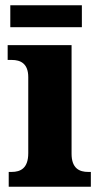

<svg xmlns="http://www.w3.org/2000/svg" viewBox="-20 -707 382 727"><path d="M19 -604H290V-687H19ZM13 0H324V-56H314C281 -56 251 -69 251 -125V-536H9V-480H25C57 -480 87 -467 87 -415V-127C87 -70 58 -56 24 -56H13Z"/></svg>

Font: Noto Serif Tamil SemiCondensed ExtraBold
Style: Regular
Weight: 800
Width: 4
Designer: Indian Type Foundry, Tom Grace, and the Monotype Design Team
Foundry: Monotype Imaging Inc.
Version: Version 2.004